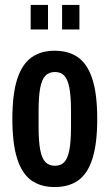

<svg xmlns="http://www.w3.org/2000/svg" viewBox="-20 -744 444 776"><path d="M201 12Q144 12 106 -15.5Q68 -43 49 -104Q30 -165 30 -263Q30 -362 49 -422.5Q68 -483 106 -511Q144 -539 201 -539Q259 -539 297 -511Q335 -483 354 -422.5Q373 -362 373 -263Q373 -165 354 -104Q335 -43 297 -15.5Q259 12 201 12ZM202 -74Q226 -74 240 -89Q254 -104 260.5 -138.5Q267 -173 267 -231V-295Q267 -354 260.5 -388.5Q254 -423 240 -438Q226 -453 202 -453Q178 -453 163.5 -438Q149 -423 142.5 -388.5Q136 -354 136 -295V-231Q136 -173 142.5 -138.5Q149 -104 163.5 -89Q178 -74 202 -74ZM104 -625V-724H174V-625ZM231 -625V-724H301V-625Z"/></svg>

Font: Archivo SemiBold ExtraCondensed
Style: Regular
Weight: 600
Width: 2
Version: Version 2.001